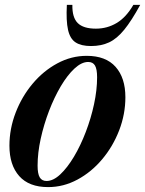

<svg xmlns="http://www.w3.org/2000/svg" viewBox="-20 -752 592 784"><path d="M334 -524Q412 -524 452 -479Q492 -434 492 -355Q492 -286 466.8 -220.2Q441.5 -154.5 397.5 -102Q353.5 -49.5 296.5 -18.8Q239.5 12 176.5 12Q98.5 12 58.5 -33Q18.5 -78 18.5 -157Q18.5 -226 43.8 -291.8Q69 -357.5 113 -410Q157 -462.5 214 -493.2Q271 -524 334 -524ZM170 -13Q197.5 -13 226.2 -40Q255 -67 282 -112.2Q309 -157.5 330.2 -213Q351.5 -268.5 364 -326.5Q376.5 -384.5 376.5 -436.5Q376.5 -469.5 368 -484.2Q359.5 -499 340 -499Q313 -499 284 -472Q255 -445 228.2 -399.8Q201.5 -354.5 180.2 -299Q159 -243.5 146.2 -185.5Q133.5 -127.5 133.5 -75.5Q133.5 -42.5 142.2 -27.8Q151 -13 170 -13ZM371.5 -635Q417.5 -635 456.2 -658Q495 -681 524.5 -732H552.5Q517 -667 487.2 -630.5Q457.5 -594 425.5 -579Q393.5 -564 351.5 -564Q311.5 -564 288.8 -578.8Q266 -593.5 257.8 -630.2Q249.5 -667 253 -732H275.5Q274.5 -680.5 297.5 -657.8Q320.5 -635 371.5 -635Z"/></svg>

Font: Newsreader 72pt SemiBold
Style: Italic
Weight: 600
Italic angle: -17°
Designer: Hugues Gentile
Foundry: Production Type
Version: Version 1.003; ttfautohint (v1.8.3)